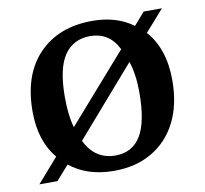

<svg xmlns="http://www.w3.org/2000/svg" viewBox="-66 -597 728 683"><g transform="rotate(-10 298.5 -255.5)"><path d="M23 15 99 -72Q44 -137 44 -244Q44 -377 115.5 -451Q187 -525 309 -525Q396 -525 456 -481L495 -526H561L493 -449Q522 -417 537.5 -371.5Q553 -326 553 -268Q553 -181 521.5 -118Q490 -55 431.5 -20.5Q373 14 294 14Q197 14 134 -37L88 15ZM179 -164 393 -408Q376 -442 350.5 -457.5Q325 -473 292 -473Q231 -473 198.5 -425.5Q166 -378 166 -274Q166 -208 179 -164ZM308 -39Q369 -39 399.5 -89Q430 -139 430 -245Q430 -312 414 -358L199 -111Q234 -39 308 -39Z"/></g></svg>

Font: Literata 36pt Medium
Style: Regular
Weight: 500
Designer: Latin by Veronika Burian and Jose Scaglione. Greek by Irene Vlachou. Cyrillic by Vera Evstafieva.
Foundry: TypeTogether
Version: Version 3.002